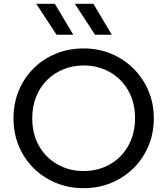

<svg xmlns="http://www.w3.org/2000/svg" viewBox="-20 -968 874 1003"><path d="M417 15Q338.5 15 271.8 -12.8Q205 -40.5 155.2 -90Q105.5 -139.5 78 -206Q50.5 -272.5 50.5 -350Q50.5 -428 78 -494.5Q105.5 -561 155.2 -610.5Q205 -660 271.8 -687.5Q338.5 -715 417 -715Q495 -715 561.5 -687Q628 -659 678 -609Q728 -559 755.8 -492.8Q783.5 -426.5 783.5 -350Q783.5 -272.5 755.8 -206Q728 -139.5 678 -90Q628 -40.5 561.5 -12.8Q495 15 417 15ZM417 -74.5Q473.5 -74.5 522.2 -94Q571 -113.5 607.5 -149.8Q644 -186 664.8 -237Q685.5 -288 685.5 -350Q685.5 -433.5 649.8 -495.5Q614 -557.5 553 -591.8Q492 -626 417 -626Q360.5 -626 311.8 -606.2Q263 -586.5 226.2 -550.2Q189.5 -514 169 -463.2Q148.5 -412.5 148.5 -350Q148.5 -267 184.2 -205Q220 -143 281 -108.8Q342 -74.5 417 -74.5ZM564 -786.5H476.5L371 -948H468ZM363 -786.5H275.5L169.5 -948H266.5Z"/></svg>

Font: Geologica Roman Light
Style: Regular
Weight: 300
Designer: Sindre Bremnes, Frode Helland
Foundry: Monokrom Skriftforlag AS
Version: Version 1.010;gftools[0.9.28]